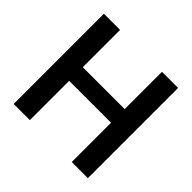

<svg xmlns="http://www.w3.org/2000/svg" viewBox="-177 -911 1095 1095"><g transform="rotate(45 370.0 -364.0)"><path d="M70.8 0V-727.5H201.2V-426.8H539.1V-727.5H669.4V0H539.1V-316.9H201.2V0Z"/></g></svg>

Font: Inter 17pt SemiBold
Style: Regular
Weight: 600
Version: Version 4.001;git-66647c0bb